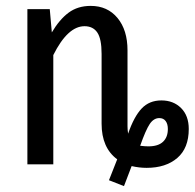

<svg xmlns="http://www.w3.org/2000/svg" viewBox="-20 -558 661 652"><path d="M621 -120Q621 -55 582 -21.5Q543 12 478 12Q453 12 427 6L401 74L350 54L378 -17Q325 -56 325 -138V-375Q325 -426 310.5 -447.5Q296 -469 267 -469Q210 -469 161 -371V0H73V-527H149L156 -448Q182 -492 213 -515Q244 -538 288 -538Q345 -538 379 -497Q413 -456 413 -387V-129Q413 -118 415 -104Q435 -162 461 -189.5Q487 -217 528 -217Q569 -217 595 -191Q621 -165 621 -120ZM550 -120Q550 -137 542.5 -147Q535 -157 521 -157Q502 -157 488.5 -137Q475 -117 456 -63Q472 -61 484 -61Q517 -61 533.5 -76.5Q550 -92 550 -120Z"/></svg>

Font: Fira Sans Extra Condensed
Style: Regular
Weight: 400
Width: 1
Designer: Carrois Corporate & Edenspiekermann AG
Foundry: Carrois Corporate GbR & Edenspiekermann AG
Version: Version 4.203